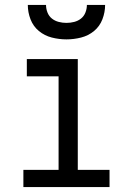

<svg xmlns="http://www.w3.org/2000/svg" viewBox="-20 -760 540 780"><path d="M75 0V-70H218V-450H89V-520H296V-70H425V0ZM250 -600Q220 -600 190.5 -607.5Q161 -615 138 -634Q115 -653 104 -681.5Q93 -710 93 -740H167Q167 -724 173 -709Q179 -694 191 -684.5Q203 -675 218.5 -671Q234 -667 250 -667Q266 -667 281.5 -671Q297 -675 309 -684.5Q321 -694 327 -709Q333 -724 333 -740H407Q407 -710 396 -681.5Q385 -653 362 -634Q339 -615 309.5 -607.5Q280 -600 250 -600Z"/></svg>

Font: Iosevka NFM
Style: Regular
Weight: 400
Monospace: yes
Designer: Belleve Invis
Foundry: Belleve Invis
Version: Version 29.0.4; ttfautohint (v1.8.4);Nerd Fonts 3.3.0